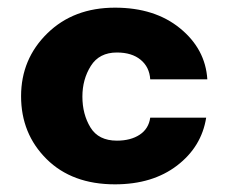

<svg xmlns="http://www.w3.org/2000/svg" viewBox="-20 -471 592 501"><path d="M285 -334Q239 -334 217 -299Q195 -264 195 -219Q195 -173 216 -138.5Q237 -104 285 -104Q321 -104 344.5 -119.5Q368 -135 372 -164H518Q506 -88 442 -39Q378 10 280 10Q168 10 101.5 -56Q35 -122 35 -220Q35 -317 103.5 -384Q172 -451 280 -451Q384 -451 450 -397Q516 -343 521 -264H372Q370 -296 347 -315Q324 -334 285 -334Z"/></svg>

Font: Puffins on Iceburgs(2)
Style: on-Iceburgs-Bold
Weight: 700
Version: Version 1.0